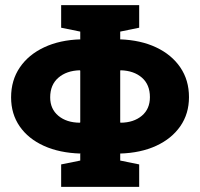

<svg xmlns="http://www.w3.org/2000/svg" viewBox="-20 -731 781 751"><path d="M219.2 0V-87.9L293.9 -103V-128.4L294.9 -130.4Q212.9 -132.8 151.9 -160.4Q90.8 -188 57.1 -236.6Q23.4 -285.2 23.4 -350.1Q23.4 -417 57.4 -467Q91.3 -517.1 152.6 -545.9Q213.9 -574.7 294.9 -577.1L293.9 -578.1V-607.4L219.2 -622.6V-710.9H524.4V-622.6L450.2 -607.4V-578.1L449.7 -577.1Q530.3 -574.2 590.8 -545.7Q651.4 -517.1 685.3 -467.3Q719.2 -417.5 719.2 -351.1Q719.2 -286.1 685.3 -237.3Q651.4 -188.5 590.8 -160.6Q530.3 -132.8 449.7 -130.4L450.2 -129.4V-103L524.4 -87.9V0ZM292 -251 293.9 -252.4V-454.6L292 -456.1Q240.2 -454.6 208.3 -427Q176.3 -399.4 176.3 -350.1Q176.3 -304.7 208.3 -278.1Q240.2 -251.5 292 -251ZM452.1 -251Q502.9 -251.5 534.7 -278.1Q566.4 -304.7 566.4 -351.1Q566.4 -399.9 535.2 -427.2Q503.9 -454.6 452.1 -456.1L450.2 -454.6V-252.4Z"/></svg>

Font: Roboto Slab ExtraBold
Style: Regular
Weight: 800
Designer: Google
Version: Version 2.001; ttfautohint (v1.8.3)